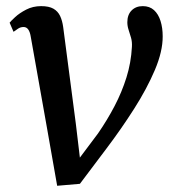

<svg xmlns="http://www.w3.org/2000/svg" viewBox="-20 -587 567 617"><path d="M78.9 -468.6Q76.6 -483.6 71 -491.9Q65.4 -500.2 55.9 -500.2Q45.8 -500.2 37.9 -494.8Q30 -489.5 23.5 -484.8L10.9 -514.1Q14.7 -519.1 28.6 -532Q42.5 -544.9 64.1 -556.1Q85.7 -567.3 112.2 -567.3Q137.2 -567.3 151.6 -559.1Q166 -550.8 173.1 -535.8Q180.2 -520.8 183 -500.3L223.7 -189.3L242 -35.9L209.7 -44.5L294.9 -158.1Q324.8 -201.4 348.2 -246.2Q371.6 -290.9 386.4 -338.2Q401.2 -385.5 403.9 -436.3Q404.9 -452.4 401.1 -465.7Q397.3 -479 393.2 -491.2Q389.2 -503.3 389.2 -515.5Q389.2 -539.7 403 -553.5Q416.7 -567.3 438.9 -567.3Q460.8 -567.3 474.9 -554.5Q489 -541.6 495.9 -519.6Q502.8 -497.6 502.8 -470.4Q503.1 -422.1 477.7 -362.1Q452.2 -302 410.8 -237.1Q369.4 -172.1 321.7 -109.1L236.8 3.7L163.7 10L131.6 -172.3Z"/></svg>

Font: Merriweather 7pt Light
Style: Italic
Weight: 300
Italic angle: -7.8°
Designer: Eben Sorkin
Foundry: Eben Sorkin
Version: Version 2.200;gftools[0.9.31]